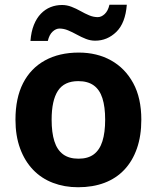

<svg xmlns="http://www.w3.org/2000/svg" viewBox="-20 -777 659 807"><path d="M574 -274Q574 -206 555.5 -153Q537 -100 502.5 -63.5Q468 -27 419 -8.5Q370 10 308 10Q251 10 202.5 -8.5Q154 -27 119 -63.5Q84 -100 64.5 -153Q45 -206 45 -274Q45 -365 77 -427.5Q109 -490 169 -523Q229 -556 311 -556Q388 -556 447 -523Q506 -490 540 -427.5Q574 -365 574 -274ZM197 -274Q197 -220 208.5 -183.5Q220 -147 245 -128.5Q270 -110 310 -110Q350 -110 374.5 -128.5Q399 -147 410.5 -183.5Q422 -220 422 -274Q422 -328 410.5 -364Q399 -400 374 -418Q349 -436 309 -436Q250 -436 223.5 -395.5Q197 -355 197 -274ZM108 -605Q111 -644 122.5 -672.5Q134 -701 152 -719.5Q170 -738 192.5 -747Q215 -756 241 -756Q261 -756 280.5 -748.5Q300 -741 318.5 -730.5Q337 -720 355 -712.5Q373 -705 391 -705Q406 -705 420 -718Q434 -731 440 -757H513Q507 -680 469 -643Q431 -606 380 -606Q360 -606 341 -613.5Q322 -621 303 -631.5Q284 -642 266 -649.5Q248 -657 230 -657Q215 -657 201 -644Q187 -631 181 -605Z"/></svg>

Font: Noto Sans Devanagari
Style: Bold
Weight: 700
Version: Version 2.003